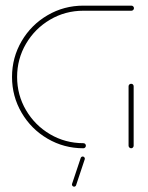

<svg xmlns="http://www.w3.org/2000/svg" viewBox="-20 -539 539 698"><path d="M292.2 -9.3Q292.2 -5.6 289.6 -2.8Q287 0 283 0Q212.6 0 153 -34.8Q93.3 -69.6 58.5 -129.3Q23.7 -188.9 23.7 -259.3Q23.7 -329.6 58.5 -389.3Q93.3 -448.9 153 -483.7Q212.6 -518.5 283 -518.5H457.8Q461.5 -518.5 464.3 -515.7Q467 -513 467 -509.3Q467 -505.6 464.3 -502.8Q461.5 -500 457.8 -500H283Q217.4 -500 162.2 -467.6Q107 -435.2 74.6 -380Q42.2 -324.8 42.2 -259.3Q42.2 -193.7 74.6 -138.5Q107 -83.3 162.2 -50.9Q217.4 -18.5 283 -18.5Q287 -18.5 289.6 -15.9Q292.2 -13.3 292.2 -9.3ZM456.7 0Q453 0 450.2 -2.8Q447.4 -5.6 447.4 -9.3V-225.2Q447.4 -229.3 450.2 -231.9Q453 -234.4 456.7 -234.4Q460.7 -234.4 463.3 -231.9Q465.9 -229.3 465.9 -225.2V-9.3Q465.9 -5.6 463.3 -2.8Q460.7 0 456.7 0ZM241.9 129.6 273.3 35.6Q274.1 33 276.1 31.5Q278.1 30 280.7 30Q284.8 30 287 33.3Q289.3 36.7 288.1 40L256.7 134.1Q255.9 136.7 253.9 138.1Q251.9 139.6 249.3 139.6Q245.2 139.6 243 136.3Q240.7 133 241.9 129.6Z"/></svg>

Font: 26F Galaxy Sans Hairline
Style: Regular
Weight: 50
Designer: C₂₉H₂₅N₃O₅
Version: Version 1.100